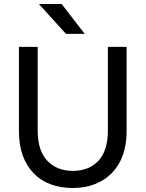

<svg xmlns="http://www.w3.org/2000/svg" viewBox="-20 -935 730 963"><path d="M345 8Q283 8 233 -11Q183 -30 148 -66.5Q113 -103 94 -155.5Q75 -208 75 -275V-700H169V-280Q169 -180 217 -129Q265 -78 345 -78Q426 -78 473.5 -128.5Q521 -179 521 -280V-700H615V-275Q615 -209 596 -156.5Q577 -104 541.5 -67.5Q506 -31 456 -11.5Q406 8 345 8ZM175 -915H289L405 -765H311Z"/></svg>

Font: PT Root UI Medium
Style: Regular
Weight: 500
Designer: Vitaly Kuzmin
Foundry: ParaType Ltd.
Version: Version 2.001G